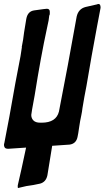

<svg xmlns="http://www.w3.org/2000/svg" viewBox="-55 -756 525 964"><path d="M36 188Q34 188 34 181Q34 173 35 171Q50 108 76 -15L-13 -9Q-27 -9 -31 -15Q-35 -21 -35 -28Q-35 -33 -33 -39L-8 -170Q24 -354 48 -474L55 -520L54 -519Q62 -557 66 -594L77 -661Q84 -700 118 -704Q174 -712 180 -712Q195 -712 195 -697V-684Q193 -681 192 -676L189 -653L181 -615Q150 -472 119 -277Q102 -186 102 -179Q102 -162 113 -151Q124 -140 147 -140H154Q227 -140 241 -196Q286 -425 330 -673Q339 -712 375 -721L432 -734Q436 -736 440 -736Q450 -736 450 -717L432 -622Q404 -473 379 -324Q368 -269 359 -213Q358 -204 356.5 -194.5Q355 -185 353 -176Q347 -149 343 -121Q337 -79 335 -72Q329 -35 295 -30L207 -24L183 124Q176 158 146 166L112 173Q77 177 44 186Q39 188 36 188Z"/></svg>

Font: Bangerz
Style: Regular
Weight: 400
Designer: vernon adams
Foundry: Vernon Adams
Version: Version 2.10;February 7, 2025;FontCreator 13.0.0.2683 64-bit